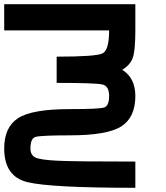

<svg xmlns="http://www.w3.org/2000/svg" viewBox="-20 -645 790 915"><path d="M0 -500V-625H625V-500Q625 -406.2 613.3 -371.1Q601.6 -335.9 562.5 -312.5Q625 -273.4 625 -187.5Q625 -85.9 558.6 -43Q492.2 0 312.5 0Q171.9 0 148.4 7.8Q125 15.6 125 62.5Q125 93.8 148.4 105.5Q171.9 117.2 257.8 121.1Q343.8 125 625 125V250Q218.8 250 109.4 222.7Q0 195.3 0 62.5Q0 -39.1 66.4 -82Q132.8 -125 312.5 -125Q453.1 -125 476.6 -132.8Q500 -140.6 500 -187.5Q500 -234.4 468.8 -242.2Q437.5 -250 250 -250V-375Q437.5 -375 468.8 -390.6Q500 -406.2 500 -500Z"/></svg>

Font: CraftyPE
Style: Regular
Weight: 400
Designer: Erek Butcher
Foundry: Haunted Coop
Version: Version 0.018;April 4, 2024;FontCreator 15.0.0.2962 64-bit